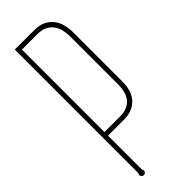

<svg xmlns="http://www.w3.org/2000/svg" viewBox="-238 -723 757 757"><g transform="rotate(-45 140.0 -345.0)"><path d="M63 -11.2Q65.9 -7.3 65.9 -2.9Q65.9 2.4 62.3 6.1Q58.6 9.8 53.2 9.8Q47.9 9.8 43.9 6.1Q40 2.4 40 -2.9Q40 -7.3 43 -11.2V-700.2H149.9Q179.7 -700.2 199.5 -690.4Q219.2 -680.7 231.4 -664.6Q243.7 -648.4 248.8 -627.9Q253.9 -607.4 253.9 -585.9V-311Q253.9 -289.6 248.8 -269.5Q243.7 -249.5 231.4 -234.1Q219.2 -218.8 199.5 -209.5Q179.7 -200.2 149.9 -200.2H63ZM149.9 -220.2Q173.8 -220.2 189.9 -227.8Q206.1 -235.4 215.8 -248Q225.6 -260.7 229.7 -277.1Q233.9 -293.5 233.9 -311V-585.9Q233.9 -603 229.7 -619.9Q225.6 -636.7 215.8 -650.1Q206.1 -663.6 189.9 -671.9Q173.8 -680.2 149.9 -680.2H63V-220.2Z"/></g></svg>

Font: Wire One
Style: Regular
Weight: 400
Designer: Alexei Vanyashin, Gayaneh Bagdasaryan
Foundry: Cyreal Type Foundry
Version: Version 1.000